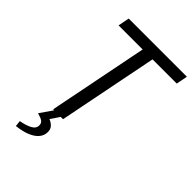

<svg xmlns="http://www.w3.org/2000/svg" viewBox="-253 -757 1071 1071"><g transform="rotate(45 282.5 -221.5)"><path d="M283 -589H93L106 -656H565L552 -589H361L244 0H166ZM176 -3H228L190 53Q208 60 221.5 73.5Q235 87 235 110Q235 134 222.5 152Q210 170 189 182.5Q168 195 141 202.5Q114 210 85 213L81 178Q121 171 148 157Q175 143 175 118Q175 101 163 92Q151 83 122 75Z"/></g></svg>

Font: mr_Source Sans Pro
Style: Italic
Weight: 400
Italic angle: -11°
Designer: Paul D. Hunt
Foundry: Adobe Systems Incorporated
Version: Version 1.036;July 10, 2024;FontCreator 11.5.0.2430 64-bit